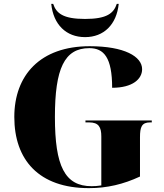

<svg xmlns="http://www.w3.org/2000/svg" viewBox="-20 -963 850 993"><path d="M420 -771C517 -771 583 -836 594 -943H584C568 -895 534 -865 420 -865C305 -865 271 -895 255 -943H245C256 -836 322 -771 420 -771ZM440 10C534 10 618 -10 704 -50V-253C704 -306 713 -330 756 -330H765V-340H422V-330H441C490 -330 504 -306 504 -257V-4C485 -1 469 0 454 0C315 0 264 -104 264 -358C264 -608 313 -714 442 -714C517 -714 560 -666 560 -509C667 -509 715 -555 715 -605C715 -671 623 -724 444 -724C188 -724 54 -574 54 -358C54 -137 180 10 440 10Z"/></svg>

Font: Noto Serif Display Black
Style: Regular
Weight: 900
Designer: Monotype Design Team
Foundry: Monotype Imaging Inc.
Version: Version 2.009